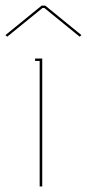

<svg xmlns="http://www.w3.org/2000/svg" viewBox="-73 -676 315 696"><path d="M-46.9 -543 -53.2 -548.8 78.1 -655.8H90.8L222.2 -548.8L215.8 -543L87.9 -647H81.1ZM70.8 -455.1H54.2V-463.9H80.1V0H70.8Z"/></svg>

Font: Rawengulk
Style: Ultralight
Weight: 200
Version: Version 0.92